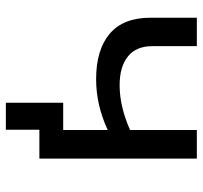

<svg xmlns="http://www.w3.org/2000/svg" viewBox="-38 -532 683 646"><g transform="rotate(90 303.0 -208.5)"><path d="M39.1 -374V-529.8H134.8V-379.9Q134.8 -325.7 169.4 -297.9Q204.1 -270 266.1 -270Q337.9 -270 417 -305.2V-529.8H513.2V0H416V112.8H325.2V-80.1H417V-230Q333 -190.9 246.1 -190.9Q147 -190.9 93 -236.6Q39.1 -282.2 39.1 -374Z"/></g></svg>

Font: Montserrat Medium
Style: Regular
Weight: 500
Designer: Julieta Ulanovsky
Foundry: Julieta Ulanovsky
Version: Version 7.200